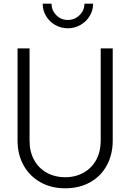

<svg xmlns="http://www.w3.org/2000/svg" viewBox="-20 -1007 705 1039"><path d="M75 -247V-745H140V-245Q140 -187 164 -142.5Q188 -98 232 -73Q276 -48 333 -48Q389 -48 433 -73Q477 -98 501 -142.5Q525 -187 525 -245V-745H590V-247Q590 -171 558 -112Q526 -53 467.5 -20.5Q409 12 333 12Q257 12 198.5 -21Q140 -54 107.5 -112.5Q75 -171 75 -247ZM211 -987H259Q259 -951 284.5 -925Q310 -899 347 -899Q384 -899 410.5 -925Q437 -951 437 -987H484Q484 -951 465.5 -920.5Q447 -890 415.5 -872Q384 -854 347 -854Q310 -854 278.5 -872Q247 -890 229 -920.5Q211 -951 211 -987Z"/></svg>

Font: BLUETTI 2.0 Extralight
Style: Roman
Weight: 200
Designer: Stijn de Vries
Foundry: tokotype
Version: Version 2.005;October 31, 2023;FontCreator 14.0.0.2814 64-bi